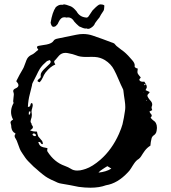

<svg xmlns="http://www.w3.org/2000/svg" viewBox="-20 -855 779 874"><path d="M645 -469.2 637.7 -471.7 636.2 -470.7 635.3 -468.8 636.2 -467.8 637.7 -467.3ZM457.5 -91.8 447.3 -85Q433.6 -76.7 428.2 -69.3Q462.9 -72.8 486.8 -87.4L478.5 -92.8Q472.7 -96.2 468.8 -98.6ZM139.6 -245.6Q136.7 -247.6 133.8 -247.6Q132.8 -247.6 131.3 -247.1L129.4 -245.6Q127.9 -244.6 127.9 -243.7Q127.9 -239.7 132.3 -237.3Q135.3 -235.4 138.7 -235.4H140.6L142.6 -236.8L144 -239.3Q144 -242.7 139.6 -245.6ZM111.8 -347.7 110.8 -334.5 111.3 -334 113.3 -333.5H114.7L116.2 -334L119.1 -346.7ZM647.5 -399.9 646 -398.9 645.5 -398.4 646 -397.5 647 -396.5 648.9 -397.9ZM635.3 -434.6 633.8 -432.6 635.7 -433.1ZM116.7 -262.2 123 -259.3 130.4 -257.3 139.2 -256.3 148.4 -255.9 149.4 -249.5 150.9 -244.1Q152.3 -237.8 154.3 -233.9Q157.2 -230 163.1 -223.6L167 -218.8L171.4 -213.9L173.8 -208L175.3 -202.1L174.8 -200.7L173.3 -198.7Q169.9 -198.7 168 -200.7L166.5 -202.6L165 -205.1Q163.1 -209 158.2 -209Q156.2 -209 154.3 -208.5Q158.2 -194.8 165.5 -189.5Q173.3 -184.1 195.8 -180.7V-176.8L194.8 -172.4V-170.4Q194.8 -167.5 196.3 -165Q227.1 -116.7 274.4 -100.1Q291.5 -93.8 302.2 -86.9Q314.5 -78.6 331.5 -78.6Q337.9 -78.6 345.2 -79.6L357.9 -82.5L370.6 -86.4Q400.9 -96.7 437.5 -128.4Q489.7 -174.3 521.5 -245.6Q533.2 -272.5 537.6 -289.1L543.9 -319.3L548.8 -349.6Q550.3 -357.9 550.3 -367.7Q550.3 -380.4 547.9 -396.5L544.4 -419.9L541.5 -443.4L541 -445.8L540.5 -447.8L529.8 -470.2L520 -492.7Q508.3 -520.5 499 -537.6Q485.4 -564 457.5 -581.5Q436.5 -594.2 412.1 -595.7L395.5 -596.2L378.9 -595.7H372.1Q343.3 -595.7 327.1 -603Q320.3 -605.5 310.5 -608.4L293 -612.3Q285.2 -614.3 277.8 -614.3Q260.7 -614.3 249 -602.1L239.3 -590.8Q233.9 -583.5 229.5 -580.1Q226.6 -577.1 226.6 -573.7Q226.6 -572.3 227.1 -570.8L229 -566.4L231.9 -561.5Q209 -552.2 187 -524.4Q183.6 -520 180.2 -513.7L174.8 -502Q168 -487.8 160.6 -480.5Q150.9 -482.9 150.9 -486.8Q150.9 -489.3 153.3 -491.7L157.2 -495.6L161.6 -499Q165.5 -502.4 165.5 -506.3V-507.8Q165 -510.3 165 -512.7Q165 -520 169.9 -527.3L176.8 -536.1L184.6 -543.9L195.8 -554.7L206.5 -564.9Q210.9 -569.8 210.9 -573.7Q210.9 -578.1 206.5 -581.5L202.6 -580.1L198.2 -578.6Q192.9 -576.7 191.4 -574.7L175.3 -559.6Q167 -550.3 162.1 -543Q154.3 -530.3 145.5 -511.2L129.4 -479.5L126.5 -472.7L125.5 -465.8L115.7 -426.3Q108.4 -399.4 106.9 -368.2Q117.7 -368.7 118.2 -376.5L119.1 -379.4L119.6 -381.8Q121.1 -385.3 125.5 -386.2Q128.9 -382.8 128.9 -377.4V-373L127.9 -368.7L126.5 -362.3L124.5 -355.5Q123.5 -350.6 123.5 -347.2Q123.5 -344.7 124 -342.8Q125 -337.4 125 -332Q125 -321.8 120.6 -310.5Q119.1 -306.2 119.1 -302.7Q119.1 -296.4 124 -293L123 -293.5L124 -288.6Q124.5 -286.1 126 -284.7Q129.9 -280.3 129.9 -276.4Q129.9 -268.6 116.7 -262.2ZM645.5 -469.2H646L647.5 -463.9L648.4 -458L646 -451.7L642.6 -444.8Q651.9 -440.4 661.6 -436L658.7 -431.6L655.8 -428.2Q650.9 -424.3 650.9 -419.4Q650.9 -417 652.3 -414.6L656.7 -407.2Q659.7 -402.8 662.1 -399.9Q672.9 -389.6 672.9 -379.4Q672.9 -374 670.4 -369.1Q669.9 -368.2 669.9 -366.2Q669.9 -364.3 670.4 -361.8L671.9 -357.4L672.9 -353.5L666.5 -350.6L660.2 -347.2L663.1 -341.8Q664.6 -338.9 666.5 -336.9Q670.9 -333 670.9 -329.1Q670.9 -324.2 665.5 -319.8L670.4 -313.5Q673.3 -310.1 676.3 -308.1Q694.3 -297.4 694.3 -274.9V-271.5Q693.4 -259.3 691.4 -253.4Q688 -243.7 677.7 -237.3Q674.8 -235.4 672.9 -231.4Q670.4 -228.5 669.9 -224.6L666.5 -208.5L664.6 -191.9Q650.4 -183.6 639.2 -168.9L630.4 -156.2L622.1 -143.1L617.2 -136.7Q614.3 -133.3 611.3 -131.3Q600.1 -125 590.3 -110.4L583.5 -100.1L577.1 -89.8Q569.8 -77.6 562 -70.3Q515.1 -20 462.4 -11.7Q432.6 -0.5 391.1 -0.5Q366.7 -0.5 337.9 -4.4L298.8 -12.2L259.8 -19L250 -21Q245.1 -22.5 241.7 -23.9L227.1 -30.8L212.9 -37.1Q196.8 -44.9 187 -51.8Q174.8 -60.5 159.2 -73.7L146 -85.4L132.8 -96.7Q124 -105 107.9 -121.6Q99.6 -130.4 94.7 -137.7L81.5 -157.2Q73.7 -168.5 70.3 -176.8Q60.5 -201.7 56.2 -214.8L52.2 -222.2L47.9 -229.5Q46.4 -232.9 46.4 -235.8Q46.4 -241.2 50.8 -245.6Q50.8 -246.1 49.8 -247.6L47.9 -249Q34.7 -255.9 31.7 -273.9L30.8 -284.7L28.3 -294.9Q27.8 -296.4 27.8 -297.4Q27.8 -304.7 39.6 -310.5Q30.3 -327.6 30.3 -345.2Q30.3 -362.8 39.1 -380.9L41 -384.3Q42 -385.3 42 -386.2Q42 -387.2 41.5 -387.7Q40 -391.1 40 -395Q40 -397 40.5 -399.4L41.5 -410.6Q43 -418.5 43 -424.3Q43 -430.2 41.5 -434.1Q40 -437.5 40 -439.9Q40 -448.2 50.8 -452.6Q64 -458 64 -467.3Q64 -472.2 59.1 -479L56.2 -481.9L54.2 -485.8L68.8 -514.2L85 -542.5Q88.4 -548.3 91.3 -557.1L96.7 -571.3L100.1 -580.6L104.5 -589.4Q111.3 -599.6 122.6 -605Q130.4 -607.9 138.7 -615.2L146 -621.6L154.3 -628.4L153.3 -630.4L151.9 -632.3L148.9 -637.2Q148.4 -638.7 148.4 -640.1Q148.4 -645 156.7 -646.5L173.8 -649.4L191.9 -652.3Q216.3 -657.2 223.6 -668.9Q227.5 -676.8 243.7 -679.7L327.1 -696.8Q343.3 -700.2 358.4 -700.2Q381.3 -700.2 402.3 -692.9L445.8 -677.7L488.8 -661.6L493.2 -660.2L496.6 -658.7Q501.5 -656.7 502 -654.8Q508.3 -646 522.5 -636.2L533.2 -627.9L544.4 -619.6Q552.7 -612.8 563.5 -601.6L580.1 -583Q593.3 -568.8 593.3 -557.6Q593.3 -555.7 592.8 -554.2V-552.7Q592.8 -549.8 596.7 -546.9L601.6 -544.4L607.4 -542.5L606.4 -537.1L606 -532.2Q605.5 -529.8 605.5 -527.3Q605.5 -524.4 606.4 -522Q607.9 -518.1 612.3 -512.7L616.2 -507.8L620.6 -502.9Q620.6 -501.5 619.1 -499.5L616.2 -496.6Q614.3 -494.1 614.3 -492.2Q614.3 -490.2 615.7 -488.3Q620.6 -482.9 630.4 -482.9Q633.3 -482.9 637.2 -483.4ZM381.3 -723.6Q377.4 -723.6 374 -725.6Q372.1 -725.1 369.6 -725.1Q360.4 -725.1 340.3 -734.9Q326.7 -746.6 318.4 -756.3Q307.1 -775.9 289.6 -775.9L283.2 -774.9Q277.8 -776.4 272 -776.4Q257.3 -776.4 247.1 -755.4L242.2 -745.1L237.8 -740.7Q233.4 -732.9 221.7 -732.9Q213.9 -734.9 210.4 -751.5Q217.8 -798.8 233.9 -822.3Q246.6 -833.5 258.3 -833.5L264.2 -833Q268.6 -835 273.4 -835Q278.3 -835 300.8 -826.7Q313 -822.3 328.6 -803.2Q342.3 -778.3 370.1 -775.4L373.5 -774.9Q379.9 -774.9 384.3 -782.2L400.9 -807.1Q427.2 -835 435.5 -835Q451.7 -835 455.1 -829.6Q454.6 -810.1 450.7 -805.2Q437.5 -786.1 432.6 -775.4Q424.8 -766.6 412.6 -749.5Q408.7 -737.3 394.5 -728.5Q387.7 -723.6 381.3 -723.6Z"/></svg>

Font: Kurland
Style: Regular
Weight: 400
Designer: GGBot
Version: 0.22